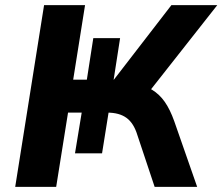

<svg xmlns="http://www.w3.org/2000/svg" viewBox="-20 -725 863 745"><path d="M39 0 151 -705H310L264 -416H317L342 -577H446L421 -416H422L645 -705H823L553 -362L499 -401Q540 -395 569.5 -377Q599 -359 619.5 -329.5Q640 -300 656 -255L745 0H580L513 -201Q499 -247 471 -267.5Q443 -288 396 -288H375L403 -299L376 -130H271L297 -288H244L198 0Z"/></svg>

Font: Nunito Sans 10pt ExtraBold
Style: Italic
Weight: 800
Italic angle: -9°
Designer: Vernon Adams
Foundry: Vernon Adams
Version: Version 3.101;gftools[0.9.27]